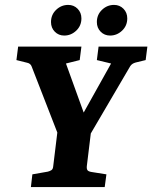

<svg xmlns="http://www.w3.org/2000/svg" viewBox="-20 -763 621 783"><path d="M226 -191 109 -492Q107 -498 102 -502Q97 -506 91 -507L47 -518L54 -573H312L305 -518L249 -504L335 -266H300L433 -504L375 -518L382 -573H581L574 -518L533 -508Q518 -504 511 -493L334 -191ZM106 0 112 -52 175 -63Q183 -65 189.5 -69Q196 -73 197 -85L216 -241H353L334 -85Q333 -73 337.5 -68Q342 -63 357 -61L414 -52L407 0ZM429 -618Q406 -618 390.5 -633.7Q375 -649.4 375 -673Q375 -703 396 -723Q417 -743 445.1 -743Q468 -743 483.5 -727.3Q499 -711.6 499 -688Q499 -658 477.9 -638Q456.7 -618 429 -618ZM242 -618Q219 -618 203.5 -633.7Q188 -649.4 188 -673Q188 -703 209 -723Q230 -743 258.1 -743Q281 -743 296.5 -727.3Q312 -711.6 312 -688Q312 -658 290.9 -638Q269.7 -618 242 -618Z"/></svg>

Font: Rasa
Style: Italic
Weight: 400
Italic angle: -7.10001°
Designer: Anna Giedrys (Yrsa+Rasa design), David Brezina (Yrsa art-direction, Rasa art-direction, design)
Foundry: Rosetta Type Foundry
Version: Version 2.004